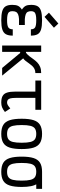

<svg xmlns="http://www.w3.org/2000/svg" viewBox="1028 -1958 944 3040"><g transform="rotate(90 1500.0 -438.0)"><path d="M301 14Q209 14 155.5 -2Q102 -18 79.5 -56Q57 -94 57 -160Q57 -219 73 -252Q89 -285 132 -313Q89 -341 73 -372.5Q57 -404 57 -459Q57 -525 79.5 -562.5Q102 -600 155.5 -616Q209 -632 301 -632Q394 -632 447 -616Q500 -600 522 -561.5Q544 -523 544 -455H444Q444 -504 413.5 -522Q383 -540 301 -540Q247 -540 215.5 -532.5Q184 -525 170.5 -507.5Q157 -490 157 -459Q157 -425 168.5 -404Q180 -383 207.5 -373Q235 -363 282 -359H376V-267H282Q235 -264 207.5 -252.5Q180 -241 168.5 -219Q157 -197 157 -160Q157 -129 170.5 -111Q184 -93 215.5 -85.5Q247 -78 301 -78Q383 -78 413.5 -97.5Q444 -117 444 -168H544Q544 -99 522 -59.5Q500 -20 447 -3Q394 14 301 14ZM247 -671 181 -741 353 -890 419 -820Z M701 0V-618H801V-377H815Q847 -401 871 -432.5Q895 -464 918 -496.5Q941 -529 969.5 -556.5Q998 -584 1038 -601Q1078 -618 1137 -618V-526Q1099 -526 1071 -511.5Q1043 -497 1022 -474Q1001 -451 983 -424.5Q965 -398 946 -373.5Q927 -349 904 -333L1177 0H1056L819 -285H801V0Z M1604 14Q1538 14 1500 -7Q1462 -28 1446 -78Q1430 -128 1430 -214V-588H1530V-214Q1530 -163 1537 -133Q1544 -103 1560 -90.5Q1576 -78 1604 -78Q1623 -78 1643 -89Q1663 -100 1697 -129L1753 -44Q1710 -11 1678 1.5Q1646 14 1604 14ZM1255 -526V-618H1719V-526Z M2100 14Q2010 14 1957.5 -18Q1905 -50 1882.5 -121.5Q1860 -193 1860 -309Q1860 -426 1882.5 -497Q1905 -568 1957.5 -600Q2010 -632 2100 -632Q2190 -632 2242.5 -600Q2295 -568 2317.5 -497Q2340 -426 2340 -309Q2340 -193 2317.5 -121.5Q2295 -50 2242.5 -18Q2190 14 2100 14ZM2100 -78Q2154 -78 2184.5 -99Q2215 -120 2227.5 -170.5Q2240 -221 2240 -309Q2240 -398 2227.5 -448Q2215 -498 2184.5 -519Q2154 -540 2100 -540Q2046 -540 2015.5 -519Q1985 -498 1972.5 -448Q1960 -398 1960 -309Q1960 -221 1972.5 -170.5Q1985 -120 2015.5 -99Q2046 -78 2100 -78Z M2700 14Q2610 14 2557.5 -18Q2505 -50 2482.5 -121.5Q2460 -193 2460 -309Q2460 -426 2482.5 -497Q2505 -568 2557.5 -600Q2610 -632 2700 -632Q2768 -632 2814 -614Q2860 -596 2887.5 -557.5Q2915 -519 2927.5 -457.5Q2940 -396 2940 -309Q2940 -193 2917.5 -121.5Q2895 -50 2842.5 -18Q2790 14 2700 14ZM2700 -78Q2754 -78 2784.5 -99Q2815 -120 2827.5 -170.5Q2840 -221 2840 -309Q2840 -398 2827.5 -448Q2815 -498 2784.5 -519Q2754 -540 2700 -540Q2646 -540 2615.5 -519Q2585 -498 2572.5 -448Q2560 -398 2560 -309Q2560 -221 2572.5 -170.5Q2585 -120 2615.5 -99Q2646 -78 2700 -78ZM2700 -540V-632H2970V-540Z"/></g></svg>

Font: Victor Mono Thin
Style: Regular
Weight: 100
Monospace: yes
Designer: Rune Bjørnerås
Version: Version 1.561;gftools[0.9.30]